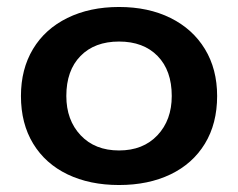

<svg xmlns="http://www.w3.org/2000/svg" viewBox="-20 -515 682 550"><path d="M40 -240Q40 -317 74.5 -374.5Q109 -432 173 -463.5Q237 -495 321 -495Q405 -495 468.5 -463.5Q532 -432 567 -374.5Q602 -317 602 -240Q602 -161 567 -103.5Q532 -46 468.5 -15.5Q405 15 321 15Q237 15 173.5 -15.5Q110 -46 75 -103.5Q40 -161 40 -240ZM472 -240Q472 -313 431.5 -354.5Q391 -396 321 -396Q251 -396 210.5 -354.5Q170 -313 170 -240Q170 -171 211 -127.5Q252 -84 321 -84Q390 -84 431 -127.5Q472 -171 472 -240Z"/></svg>

Font: Prompt Medium
Style: Regular
Weight: 500
Designer: Katatrad Team
Foundry: CadsonDemak
Version: Version 1.000